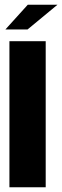

<svg xmlns="http://www.w3.org/2000/svg" viewBox="-20 -795 264 815"><path d="M20 -620H174V0H20ZM3 -670 98 -775H224L97 -670Z"/></svg>

Font: Smooch Sans Black
Style: Regular
Weight: 900
Designer: Robert E. Leuschke
Foundry: Robert E. Leuschke
Version: Version 1.010; ttfautohint (v1.8.3)